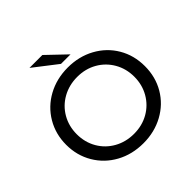

<svg xmlns="http://www.w3.org/2000/svg" viewBox="-222 -1081 1283 1283"><g transform="rotate(-45 420.0 -439.5)"><path d="M48 -350Q48 -451 96.5 -533Q145 -615 230 -661.5Q315 -708 421 -708Q526 -708 611 -661.5Q696 -615 744 -533.5Q792 -452 792 -350Q792 -248 744 -166.5Q696 -85 611 -38.5Q526 8 421 8Q315 8 230 -38.5Q145 -85 96.5 -167Q48 -249 48 -350ZM692 -350Q692 -426 656.5 -487.5Q621 -549 559.5 -584Q498 -619 421 -619Q344 -619 281.5 -584Q219 -549 183.5 -487.5Q148 -426 148 -350Q148 -274 183.5 -212.5Q219 -151 281.5 -116Q344 -81 421 -81Q498 -81 559.5 -116Q621 -151 656.5 -212.5Q692 -274 692 -350ZM238 -887H360L496 -757H406Z"/></g></svg>

Font: Idrija
Style: Regular
Weight: 500
Designer: Julieta Ulanovsky
Foundry: Julieta Ulanovsky
Version: Version 7.200